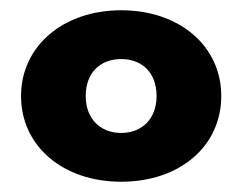

<svg xmlns="http://www.w3.org/2000/svg" viewBox="-20 -771 472 374"><path d="M216 -417C330 -417 411 -486 411 -584C411 -681 330 -751 216 -751C103 -751 21 -681 21 -584C21 -486 103 -417 216 -417ZM216 -512C176 -512 147 -539 147 -584C147 -630 176 -656 216 -656C256 -656 285 -630 285 -584C285 -539 256 -512 216 -512Z"/></svg>

Font: Montserrat-Alt1 ExtBd
Style: Regular
Weight: 800
Designer: Differentunic
Foundry: Differentunic
Version: Version 7.222